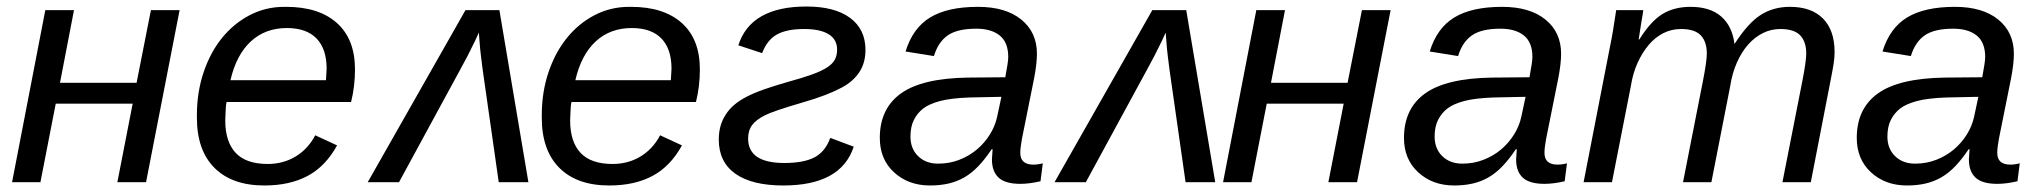

<svg xmlns="http://www.w3.org/2000/svg" viewBox="-20 -559 6250 589"><path d="M207 -528 164 -305H399L443 -528H531L428 0H340L387 -241H151L104 0H17L119 -528Z M675 -246Q673 -238 672.5 -224Q672 -210 671 -190Q671 -124 703 -90Q735 -56 801 -56Q849 -56 887 -79Q925 -102 947 -144L1014 -113Q979 -49 924 -19.5Q869 10 791 10Q692 10 638 -44Q584 -98 584 -198V-205Q584 -276 604.5 -337Q625 -398 661 -442.5Q697 -487 746 -512.5Q795 -538 852 -538H858Q958 -538 1013.5 -488.5Q1069 -439 1069 -346Q1069 -294 1057 -246ZM980 -313 982 -348Q982 -409 951 -441Q920 -473 860 -473Q794 -473 749.5 -432Q705 -391 687 -313Z M1408 -528H1512L1601 0H1510L1461 -343Q1459 -360 1456 -382.5Q1453 -405 1451 -433L1449 -459L1437 -433Q1415 -387 1391 -344L1204 0H1108Z M1733 -246Q1731 -238 1730.5 -224Q1730 -210 1729 -190Q1729 -124 1761 -90Q1793 -56 1859 -56Q1907 -56 1945 -79Q1983 -102 2005 -144L2072 -113Q2037 -49 1982 -19.5Q1927 10 1849 10Q1750 10 1696 -44Q1642 -98 1642 -198V-205Q1642 -276 1662.5 -337Q1683 -398 1719 -442.5Q1755 -487 1804 -512.5Q1853 -538 1910 -538H1916Q2016 -538 2071.5 -488.5Q2127 -439 2127 -346Q2127 -294 2115 -246ZM2038 -313 2040 -348Q2040 -409 2009 -441Q1978 -473 1918 -473Q1852 -473 1807.5 -432Q1763 -391 1745 -313Z M2447 -470Q2393 -470 2363 -453Q2333 -436 2318 -396L2245 -420Q2283 -539 2454 -539Q2541 -539 2588 -504Q2635 -469 2635 -406Q2635 -367 2617 -339Q2608 -325 2595 -313Q2582 -301 2561.5 -290Q2541 -279 2511.5 -267.5Q2482 -256 2440 -244Q2351 -218 2326 -205Q2300 -192 2287.5 -175.5Q2275 -159 2275 -134Q2275 -59 2386 -59Q2446 -59 2479 -76.5Q2512 -94 2527 -136L2599 -109Q2560 10 2383 10Q2287 10 2236 -26Q2185 -62 2185 -131Q2185 -175 2206 -207Q2216 -223 2231.5 -236.5Q2247 -250 2270 -262Q2293 -274 2324.5 -285Q2356 -296 2398 -308Q2442 -320 2471 -330.5Q2500 -341 2517 -352Q2534 -363 2541 -376Q2548 -389 2548 -407Q2548 -438 2522 -454Q2496 -470 2447 -470Z M3110 5Q3064 5 3043.5 -14Q3023 -33 3023 -70L3025 -101H3022Q3002 -71 2981.5 -49.5Q2961 -28 2938.5 -15Q2916 -2 2890 4Q2864 10 2833 10Q2766 10 2722 -31Q2679 -71 2679 -136Q2679 -226 2744 -272.5Q2809 -319 2950 -321L3064 -322Q3073 -370 3073 -384Q3073 -429 3047 -450Q3021 -471 2975 -471Q2917 -471 2887.5 -450.5Q2858 -430 2845 -387L2758 -401Q2780 -473 2833.5 -505.5Q2887 -538 2980 -538Q3065 -538 3113 -499Q3161 -460 3161 -394Q3161 -363 3152 -317L3115 -133Q3113 -121 3111.5 -110.5Q3110 -100 3110 -90Q3110 -54 3150 -54Q3164 -54 3179 -58L3172 -3Q3138 5 3110 5ZM3052 -262 2955 -260Q2897 -258 2863.5 -249Q2830 -240 2812 -226Q2794 -212 2783.5 -191Q2773 -170 2773 -140Q2773 -103 2796.5 -80Q2820 -57 2858 -57Q2893 -57 2923.5 -69Q2954 -81 2977.5 -101Q3001 -121 3017 -147Q3033 -173 3039 -201Z M3515 -528H3619L3708 0H3617L3568 -343Q3566 -360 3563 -382.5Q3560 -405 3558 -433L3556 -459L3544 -433Q3522 -387 3498 -344L3311 0H3215Z M3922 -528 3879 -305H4114L4158 -528H4246L4143 0H4055L4102 -241H3866L3819 0H3732L3834 -528Z M4718 5Q4672 5 4651.5 -14Q4631 -33 4631 -70L4633 -101H4630Q4610 -71 4589.5 -49.5Q4569 -28 4546.5 -15Q4524 -2 4498 4Q4472 10 4441 10Q4374 10 4330 -31Q4287 -71 4287 -136Q4287 -226 4352 -272.5Q4417 -319 4558 -321L4672 -322Q4681 -370 4681 -384Q4681 -429 4655 -450Q4629 -471 4583 -471Q4525 -471 4495.5 -450.5Q4466 -430 4453 -387L4366 -401Q4388 -473 4441.5 -505.5Q4495 -538 4588 -538Q4673 -538 4721 -499Q4769 -460 4769 -394Q4769 -363 4760 -317L4723 -133Q4721 -121 4719.5 -110.5Q4718 -100 4718 -90Q4718 -54 4758 -54Q4772 -54 4787 -58L4780 -3Q4746 5 4718 5ZM4660 -262 4563 -260Q4505 -258 4471.5 -249Q4438 -240 4420 -226Q4402 -212 4391.5 -191Q4381 -170 4381 -140Q4381 -103 4404.5 -80Q4428 -57 4466 -57Q4501 -57 4531.5 -69Q4562 -81 4585.5 -101Q4609 -121 4625 -147Q4641 -173 4647 -201Z M5143 0 5204 -310Q5216 -371 5216 -395Q5216 -431 5197.5 -450.5Q5179 -470 5137 -470Q5108 -470 5083 -457.5Q5058 -445 5038 -421.5Q5018 -398 5003.5 -366Q4989 -334 4983 -295L4925 0H4838L4919 -416Q4924 -439 4928.5 -467Q4933 -495 4938 -528H5021Q5021 -523 5015 -490L5007 -438H5009Q5044 -494 5080 -516Q5116 -538 5166 -538Q5226 -538 5260 -508.5Q5294 -479 5301 -424Q5342 -488 5381 -513Q5420 -538 5471 -538Q5537 -538 5572.5 -502Q5608 -466 5608 -399Q5608 -383 5605 -363.5Q5602 -344 5597 -319L5535 0H5448L5509 -310Q5521 -371 5521 -395Q5521 -431 5502.5 -450.5Q5484 -470 5442 -470Q5413 -470 5388 -457.5Q5363 -445 5343 -422.5Q5323 -400 5308.5 -367.5Q5294 -335 5288 -296L5230 0Z M6107 5Q6061 5 6040.5 -14Q6020 -33 6020 -70L6022 -101H6019Q5999 -71 5978.5 -49.5Q5958 -28 5935.5 -15Q5913 -2 5887 4Q5861 10 5830 10Q5763 10 5719 -31Q5676 -71 5676 -136Q5676 -226 5741 -272.5Q5806 -319 5947 -321L6061 -322Q6070 -370 6070 -384Q6070 -429 6044 -450Q6018 -471 5972 -471Q5914 -471 5884.5 -450.5Q5855 -430 5842 -387L5755 -401Q5777 -473 5830.5 -505.5Q5884 -538 5977 -538Q6062 -538 6110 -499Q6158 -460 6158 -394Q6158 -363 6149 -317L6112 -133Q6110 -121 6108.5 -110.5Q6107 -100 6107 -90Q6107 -54 6147 -54Q6161 -54 6176 -58L6169 -3Q6135 5 6107 5ZM6049 -262 5952 -260Q5894 -258 5860.5 -249Q5827 -240 5809 -226Q5791 -212 5780.5 -191Q5770 -170 5770 -140Q5770 -103 5793.5 -80Q5817 -57 5855 -57Q5890 -57 5920.5 -69Q5951 -81 5974.5 -101Q5998 -121 6014 -147Q6030 -173 6036 -201Z"/></svg>

Font: Libra Sans Modern
Style: Italic
Weight: 400
Italic angle: -12°
Foundry: Stefan Peev, Context Ltd
Version: Version 1.000